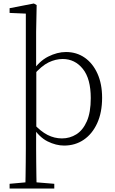

<svg xmlns="http://www.w3.org/2000/svg" viewBox="-20 -820 657 1100"><path d="M125 260Q126 229 126.5 189.5Q127 150 127.5 108.5Q128 67 128 32V-742L35 -746V-773L174 -800L190 -791L187 -637V-427L188 -416V-85L187 -76V32Q187 67 187.5 108.5Q188 150 188.5 189.5Q189 229 190 260ZM347 14Q301 14 252.5 -10Q204 -34 163 -98H160L172 -112Q213 -67 252.5 -47Q292 -27 335 -27Q380 -27 417.5 -50.5Q455 -74 477.5 -125Q500 -176 500 -258Q500 -369 454.5 -425.5Q409 -482 339 -482Q299 -482 258.5 -462.5Q218 -443 171 -389L159 -405H161Q203 -469 255.5 -495.5Q308 -522 358 -522Q419 -522 465.5 -489.5Q512 -457 538.5 -398Q565 -339 565 -260Q565 -176 537 -114.5Q509 -53 460 -19.5Q411 14 347 14ZM35 260V233L146 223H169L291 233V260Z"/></svg>

Font: Noto Serif JP ExtraLight ExtraLight
Style: Regular
Weight: 250
Version: Version 2.003-H1;hotconv 1.1.1;makeotfexe 2.6.0